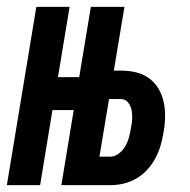

<svg xmlns="http://www.w3.org/2000/svg" viewBox="-34 -540 554 560"><path d="M-14 0 72 -520H169L135 -315H197L231 -520H329L298 -334H320Q342 -334 363 -329Q384 -324 401 -311.5Q418 -299 428.5 -281Q439 -263 443.5 -242Q448 -221 447.5 -198.5Q447 -176 443 -154Q440 -135 434.5 -116Q429 -97 419.5 -79Q410 -61 396 -45.5Q382 -30 364 -19.5Q346 -9 326.5 -4.5Q307 0 288 0H145L181 -219H119L83 0ZM287 -83Q301 -83 313 -92.5Q325 -102 332 -114.5Q339 -127 342.5 -140.5Q346 -154 348 -167Q351 -180 351.5 -193Q352 -206 350 -218Q348 -230 340 -240.5Q332 -251 319 -251H284L256 -83Z"/></svg>

Font: Iosevka Oblique
Style: Bold
Weight: 700
Italic angle: -9°
Monospace: yes
Designer: Belleve Invis
Foundry: Belleve Invis
Version: Version 32.5.0; ttfautohint (v1.8.4)